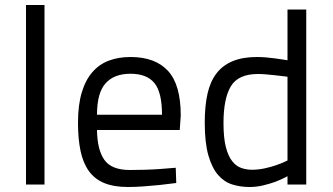

<svg xmlns="http://www.w3.org/2000/svg" viewBox="-20 -738 1332 768"><path d="M84 -718H158V0H84Z M500 -58Q528 -58 560.5 -59Q593 -60 620 -62Q652 -64 683 -67L685 -6Q651 -2 618 2Q589 5 555 7.5Q521 10 491 10Q435 10 396.5 -6Q358 -22 335 -54.5Q312 -87 302 -135Q292 -183 292 -247Q292 -318 307 -368Q322 -418 349.5 -449.5Q377 -481 415.5 -495.5Q454 -510 502 -510Q601 -510 652 -454.5Q703 -399 703 -276L699 -218H368Q369 -139 397.5 -98.5Q426 -58 500 -58ZM628 -279Q628 -369 597.5 -406Q567 -443 502 -443Q437 -443 402.5 -405Q368 -367 368 -279Z M1205 0H1130V-33Q1108 -21 1082 -11Q1060 -3 1033 3.5Q1006 10 978 10Q942 10 909.5 0Q877 -10 852.5 -38Q828 -66 813.5 -116.5Q799 -167 799 -248Q799 -314 810 -363Q821 -412 846 -444.5Q871 -477 911 -493.5Q951 -510 1008 -510Q1024 -510 1043 -508.5Q1062 -507 1079.5 -504.5Q1097 -502 1110.5 -500Q1124 -498 1130 -497V-700H1205ZM988 -59Q1013 -59 1038.5 -64.5Q1064 -70 1084 -77Q1108 -85 1130 -96V-431Q1124 -432 1110.5 -433.5Q1097 -435 1080 -437Q1063 -439 1045 -440.5Q1027 -442 1012 -442Q933 -442 903.5 -393Q874 -344 874 -246Q874 -186 883.5 -149.5Q893 -113 909 -93Q925 -73 945.5 -66Q966 -59 988 -59Z"/></svg>

Font: TitilliumText22L 400 wt
Style: 400 wt
Weight: 400
Designer: Campivisivi
Foundry: Campivisivi
Version: 1.000